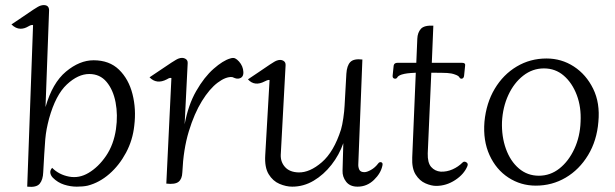

<svg xmlns="http://www.w3.org/2000/svg" viewBox="-20 -723 2419 755"><path d="M87 11 110 -624Q109 -624 108.5 -624.5Q108 -625 107 -625Q105 -625 101.5 -624Q98 -623 91 -619Q76 -610 61 -610Q42 -610 25 -627Q42 -638 66 -654.5Q90 -671 111 -685Q132 -699 140 -701Q143 -702 146 -702.5Q149 -703 152 -703Q173 -703 173 -682L159 -302Q186 -397 239.5 -441.5Q293 -486 348 -486Q410 -486 448 -449Q486 -412 501 -353Q516 -294 508 -229Q502 -172 475.5 -122.5Q449 -73 410 -39Q371 -5 325 7Q307 11 282 11Q257 11 232 3Q207 -5 188 -24Q180 -32 178 -42.5Q176 -53 185 -63Q212 -36 251.5 -28.5Q291 -21 328 -43Q367 -66 397 -110Q427 -154 436 -215Q444 -271 434.5 -320.5Q425 -370 399 -401Q373 -432 331 -432Q287 -432 243 -391Q199 -350 173 -257Q167 -234 163.5 -215.5Q160 -197 158 -175Q156 -153 154 -117L150 -46Q149 -16 136 -0.5Q123 15 87 11Z M568 -419Q585 -430 609 -446.5Q633 -463 654.5 -477Q676 -491 683 -493Q697 -498 708 -492.5Q719 -487 718 -474L706 -234Q720 -310 751.5 -365Q783 -420 820 -452.5Q857 -485 885 -493Q897 -497 904.5 -493.5Q912 -490 920 -481Q936 -463 937 -440Q938 -417 918 -414Q911 -413 904.5 -415.5Q898 -418 893 -420Q868 -422 836 -398Q804 -374 774 -325.5Q744 -277 722.5 -206.5Q701 -136 697 -45Q696 -19 682 -8Q668 3 634 -1L654 -416Q652 -417 648 -416.5Q644 -416 636 -411Q596 -390 568 -419Z M1129 11Q1105 11 1079 0Q1053 -11 1036.5 -38Q1020 -65 1023 -113L1040 -408Q1039 -409 1035 -408.5Q1031 -408 1021 -403Q981 -382 955 -411Q972 -422 996 -438.5Q1020 -455 1041 -469Q1062 -483 1069 -485Q1083 -490 1093.5 -484.5Q1104 -479 1103 -466L1084 -114Q1083 -86 1101 -66Q1119 -46 1154 -45Q1198 -44 1245.5 -85Q1293 -126 1321 -214Q1326 -231 1330 -258.5Q1334 -286 1335 -307L1342 -433Q1344 -465 1357.5 -479Q1371 -493 1405 -489L1389 -79Q1388 -67 1392.5 -56.5Q1397 -46 1413 -46Q1423 -46 1439 -55Q1455 -64 1467 -80Q1472 -87 1479 -85Q1486 -83 1484 -73Q1478 -42 1450.5 -15.5Q1423 11 1386 11Q1356 11 1341 -8.5Q1326 -28 1327 -52L1330 -160Q1314 -114 1283.5 -75Q1253 -36 1213.5 -12.5Q1174 11 1129 11Z M1601 -104 1615 -437Q1593 -436 1581.5 -434.5Q1570 -433 1560 -430Q1545 -425 1542 -418Q1538 -412 1530.5 -414Q1523 -416 1524 -426L1528 -465Q1530 -476 1543 -476H1617L1621 -571Q1622 -595 1635 -609.5Q1648 -624 1684 -622L1678 -476H1797Q1811 -476 1809 -465L1805 -426Q1804 -416 1797.5 -414Q1791 -412 1787 -418Q1784 -425 1769 -430Q1756 -435 1738.5 -436Q1721 -437 1676 -437L1662 -120Q1661 -83 1675.5 -66.5Q1690 -50 1713 -48Q1737 -47 1759.5 -57Q1782 -67 1799 -84Q1805 -90 1813.5 -85Q1822 -80 1818 -70Q1805 -38 1770 -15Q1735 8 1695 8Q1676 8 1653 -2Q1630 -12 1614.5 -36.5Q1599 -61 1601 -104Z M2087 7Q2028 7 1979.5 -24.5Q1931 -56 1905 -113Q1879 -170 1885 -244Q1892 -318 1925.5 -374Q1959 -430 2012 -461.5Q2065 -493 2129 -493Q2188 -493 2236.5 -461.5Q2285 -430 2312.5 -374Q2340 -318 2333 -244Q2327 -170 2292.5 -113Q2258 -56 2204.5 -24.5Q2151 7 2087 7ZM1954 -244Q1952 -186 1969.5 -137.5Q1987 -89 2020.5 -60.5Q2054 -32 2099 -32Q2144 -32 2180 -60.5Q2216 -89 2238.5 -137.5Q2261 -186 2263 -244Q2266 -302 2248 -349.5Q2230 -397 2197 -425.5Q2164 -454 2119 -454Q2074 -454 2037.5 -425.5Q2001 -397 1979 -349.5Q1957 -302 1954 -244Z"/></svg>

Font: Diphylleia
Style: Regular
Weight: 400
Designer: Minha Hyung
Foundry: JAMO
Version: Version 1.000; ttfautohint (v1.8.4.7-5d5b);gftools[0.9.28]